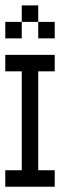

<svg xmlns="http://www.w3.org/2000/svg" viewBox="-20 -708 290 728"><path d="M0 -562.5V-625H62.5V-562.5ZM62.5 -625V-687.5H125V-625ZM125 -562.5V-625H187.5V-562.5ZM0 -437.5V-500H62.5V-437.5ZM62.5 -437.5V-500H125V-437.5ZM125 -437.5V-500H187.5V-437.5ZM62.5 -375V-437.5H125V-375ZM62.5 -312.5V-375H125V-312.5ZM62.5 -250V-312.5H125V-250ZM62.5 -187.5V-250H125V-187.5ZM62.5 -125V-187.5H125V-125ZM62.5 -62.5V-125H125V-62.5ZM0 0V-62.5H62.5V0ZM62.5 0V-62.5H125V0ZM125 0V-62.5H187.5V0Z"/></svg>

Font: AprilSans
Style: Regular
Weight: 400
Designer: typesprite
Version: Version 1.001;PS 001.001;hotconv 1.0.88;makeotf.lib2.5.64775